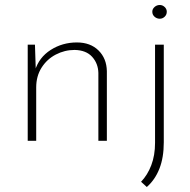

<svg xmlns="http://www.w3.org/2000/svg" viewBox="-20 -564 760 769"><path d="M120 -385 124 -262 120 -281Q136 -334 183 -364Q230 -394 288 -394Q342 -394 374.5 -362Q407 -330 408 -279V0H374V-272Q373 -310 349 -336.5Q325 -363 279 -364Q239 -364 203.5 -345.5Q168 -327 146.5 -293Q125 -259 125 -214V0H91V-385ZM568 185 545 164Q571 137 586 97.5Q601 58 601 8V-385H636V6Q636 67 618.5 111.5Q601 156 568 185ZM590 -517Q590 -528 599 -536Q608 -544 620 -544Q631 -544 639.5 -536Q648 -528 648 -517Q648 -505 639.5 -497Q631 -489 620 -489Q608 -489 599 -497Q590 -505 590 -517Z"/></svg>

Font: Josefin Sans ExtraLight
Style: Regular
Weight: 250
Designer: Santiago Orozco
Foundry: Typemade
Version: Version 2.000